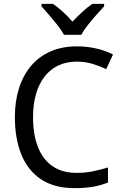

<svg xmlns="http://www.w3.org/2000/svg" viewBox="-20 -964 634 994"><path d="M378 -645Q325 -645 283 -625.5Q241 -606 211.5 -568.5Q182 -531 166.5 -477.5Q151 -424 151 -357Q151 -269 176 -204Q201 -139 251.5 -104Q302 -69 377 -69Q421 -69 460.5 -77Q500 -85 539 -97V-19Q501 -4 461 3Q421 10 365 10Q262 10 193.5 -35Q125 -80 91 -163Q57 -246 57 -358Q57 -439 78 -506Q99 -573 140 -622Q181 -671 241 -697.5Q301 -724 379 -724Q430 -724 478 -713Q526 -702 565 -682L530 -606Q499 -621 460.5 -633Q422 -645 378 -645ZM519 -931Q501 -912 478 -886Q455 -860 434 -833.5Q413 -807 401 -784H311Q299 -807 278 -833.5Q257 -860 234.5 -886Q212 -912 195 -931V-944H254Q279 -927 305.5 -903Q332 -879 355 -852Q381 -879 407 -903Q433 -927 458 -944H519Z"/></svg>

Font: Noto Sans Display
Style: Regular
Weight: 400
Designer: Monotype Design Team
Foundry: Monotype Imaging Inc.
Version: Version 2.003